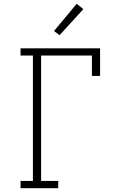

<svg xmlns="http://www.w3.org/2000/svg" viewBox="-20 -989 640 1009"><path d="M88 0V-38H153V-697H88V-735H506V-590H463V-697H196V-38H286V0ZM293 -804 264 -826 383 -969 418 -941Z"/></svg>

Font: Iosevka Etoile Extralight
Style: Regular
Weight: 200
Designer: Belleve Invis
Foundry: Belleve Invis
Version: Version 22.1.2; ttfautohint (v1.8.4)